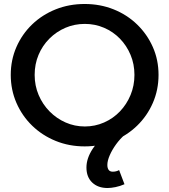

<svg xmlns="http://www.w3.org/2000/svg" viewBox="-20 -727 850 964"><path d="M405 -707Q483 -707 550.5 -680Q618 -653 668.5 -604Q719 -555 747.5 -490.5Q776 -426 776 -351Q776 -276 747.5 -210.5Q719 -145 668.5 -96Q618 -47 550.5 -19.5Q483 8 405 8Q327 8 259.5 -19.5Q192 -47 141.5 -96Q91 -145 62.5 -210.5Q34 -276 34 -351Q34 -426 62.5 -491Q91 -556 141.5 -604.5Q192 -653 259.5 -680Q327 -707 405 -707ZM406 -607Q354 -607 308.5 -587.5Q263 -568 228 -533Q193 -498 173.5 -451.5Q154 -405 154 -351Q154 -297 174 -250Q194 -203 229 -167.5Q264 -132 309.5 -112Q355 -92 406 -92Q457 -92 502.5 -112Q548 -132 582 -167.5Q616 -203 635.5 -250Q655 -297 655 -351Q655 -405 635.5 -451.5Q616 -498 582 -533Q548 -568 502.5 -587.5Q457 -607 406 -607ZM552 -80 606 -50Q582 -29 562.5 -2Q543 25 531 52.5Q519 80 519 101Q519 117 525.5 126Q532 135 546 135Q564 135 578 127L605 198Q582 208 559.5 212.5Q537 217 520 217Q472 217 443 189.5Q414 162 414 114Q414 68 445.5 20Q477 -28 552 -80Z"/></svg>

Font: Alexandria
Style: Regular
Weight: 400
Designer: Mohamed Gaber
Foundry: Kief Type Foundry
Version: Version 5.100